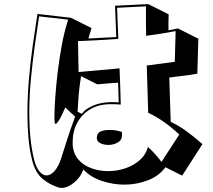

<svg xmlns="http://www.w3.org/2000/svg" viewBox="-20 -816 1040 938"><path d="M788 1Q757 44 702 65Q647 86 588 86Q531 86 476.5 67.5Q422 49 387 12Q374 50 342 76Q310 102 281 102Q277 102 273.5 101.5Q270 101 266 100Q224 87 188.5 58Q153 29 137 -33Q124 -85 119 -142.5Q114 -200 114 -261Q114 -345 121.5 -431Q129 -517 140.5 -598Q152 -679 163 -748L327 -729L427 -679L412 -628Q446 -630 479.5 -631.5Q513 -633 548 -635L542 -788L704 -796L804 -746Q803 -727 803 -707.5Q803 -688 803 -668L849 -677L949 -627L944 -456Q907 -449 873.5 -445.5Q840 -442 807 -437L814 -221Q852 -203 889.5 -176Q927 -149 969 -112L870 42ZM856 -159Q818 -194 780.5 -220.5Q743 -247 704 -265L697 -496Q732 -501 766.5 -505Q801 -509 834 -514L838 -664Q802 -657 766.5 -651.5Q731 -646 694 -641Q693 -671 693 -699Q693 -727 693 -750V-785L552 -778L558 -626Q506 -622 456.5 -619.5Q407 -617 361 -615L364 -464L564 -482Q566 -434 567.5 -389Q569 -344 570 -305Q560 -306 550 -306.5Q540 -307 530 -307H521Q462 -307 420.5 -282Q379 -257 357 -215.5Q335 -174 335 -124V-109Q338 -65 363 -36.5Q388 -8 426.5 6Q465 20 508 20Q551 20 591.5 6.5Q632 -7 662 -33Q692 -59 703 -98Q740 -64 769 -25ZM299 -291Q279 -245 268 -228Q257 -211 252 -211Q248 -211 247 -218.5Q246 -226 246 -235V-248Q246 -284 250 -341Q254 -398 262 -465Q270 -532 282.5 -598.5Q295 -665 313 -720L171 -736Q161 -671 150 -593Q139 -515 131 -430.5Q123 -346 123 -263Q123 -202 128.5 -144.5Q134 -87 147 -35Q157 3 173 22Q189 41 207 41Q227 41 246 20Q265 -1 278 -40Q290 -76 305.5 -126Q321 -176 347 -246ZM557 -412Q532 -411 506.5 -408.5Q481 -406 455 -404L376 -444Q367 -387 364 -349.5Q361 -312 359 -270L380 -260Q394 -282 432.5 -299Q471 -316 520 -317Q530 -317 540 -317Q550 -317 560 -316ZM576 -156Q576 -131 555 -119.5Q534 -108 510 -108Q488 -108 471 -116Q454 -124 453 -140V-143Q453 -164 469 -172.5Q485 -181 514 -181H520Q534 -181 547.5 -178.5Q561 -176 575 -172Q576 -168 576 -164.5Q576 -161 576 -158Z"/></svg>

Font: Rampart One
Style: Regular
Weight: 400
Designer: Fontworks Inc.
Foundry: Fontworks Inc.
Version: Version 1.100